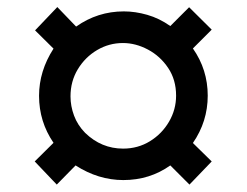

<svg xmlns="http://www.w3.org/2000/svg" viewBox="-20 -576 682 531"><path d="M504 -65.5 451 -118.5Q394 -78 321 -78Q252 -78 189 -118.5L137 -65.5L76 -129.5L128 -181Q88 -239.5 88 -311Q88 -379.5 128 -441.5L77 -492L138.5 -556.5L190.5 -502.5Q250 -544.5 322.5 -544.5Q354 -544.5 387.2 -535Q420.5 -525.5 451 -504L503 -556L565.5 -494L513.5 -442Q554.5 -383.5 554.5 -311.5Q554.5 -240 513.5 -180.5L565.5 -129.5ZM320.5 -165Q361.5 -165 394.8 -185.5Q428 -206 447.5 -239.5Q467 -273 467 -311.5Q467 -355.5 445 -388.2Q423 -421 389 -439Q355 -457 320 -457Q281.5 -457 248.5 -437.5Q215.5 -418 195.2 -384.5Q175 -351 175 -309.5Q175 -282.5 184.8 -256.2Q194.5 -230 215.5 -208.5Q260.5 -165 320.5 -165Z"/></svg>

Font: Acari Sans Neue
Style: Bold
Weight: 700
Designer: Alfredo Marco Pradil (font), Cristiano Sobral (main changes)
Foundry: Hanken Design Co. (font), Cristiano Sobral (main changes)
Version: Version 2.459;March 19, 2022;FontCreator 14.0.0.2808 64-bit;